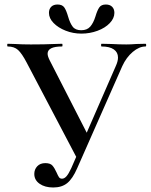

<svg xmlns="http://www.w3.org/2000/svg" viewBox="-20 -819 668 851"><path d="M132 -48Q132 -68 145 -82Q158 -96 181 -96Q203 -96 212.5 -85Q222 -74 231 -54Q237 -40 241.5 -33.5Q246 -27 255 -27Q265 -27 274.5 -37.5Q284 -48 296 -74L494 -528Q503 -548 503 -564Q503 -587 484.5 -600Q466 -613 430 -613Q428 -613 428 -619Q428 -625 430 -625L474 -624Q510 -622 540 -622Q560 -622 584 -624L625 -625Q628 -625 628 -619Q628 -613 625 -613Q597 -613 568.5 -589Q540 -565 522 -526L322 -73Q302 -27 278 -7.5Q254 12 216 12Q179 12 155.5 -4.5Q132 -21 132 -48ZM14 -613Q12 -613 12 -619Q12 -625 14 -625L47 -624Q77 -622 117 -622Q177 -622 221 -624Q235 -625 255 -625Q257 -625 257 -619Q257 -613 255 -613Q191 -613 191 -581Q191 -570 200 -552L373 -214L324 -112L98 -542Q77 -582 60 -597.5Q43 -613 14 -613ZM403 -746Q411 -773 420 -786Q429 -799 449 -799Q467 -799 477 -789Q487 -779 487 -762Q487 -738 466.5 -716.5Q446 -695 412 -682.5Q378 -670 341 -670Q304 -670 271 -683Q238 -696 217.5 -717Q197 -738 197 -762Q197 -779 207 -789Q217 -799 235 -799Q256 -799 265 -786Q274 -773 282 -745Q290 -717 302 -701Q314 -685 340 -685Q366 -685 380 -701Q394 -717 403 -746Z"/></svg>

Font: Cormorant Unicase SemiBold
Style: Regular
Weight: 600
Designer: Christian Thalmann (Catharsis Fonts)
Foundry: Catharsis Fonts
Version: Version 4.000